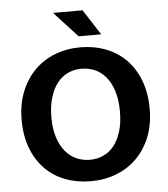

<svg xmlns="http://www.w3.org/2000/svg" viewBox="-56 -870 817 932"><g transform="rotate(-5 352.0 -404.0)"><path d="M354 -641Q421 -641 478 -619Q535 -597 576 -555.5Q617 -514 640.5 -453Q664 -392 664 -314Q664 -238 640 -178Q616 -118 574 -76Q532 -34 474.5 -11.5Q417 11 350 11Q283 11 226 -10.5Q169 -32 128 -73.5Q87 -115 63.5 -175.5Q40 -236 40 -314Q40 -390 64 -450.5Q88 -511 130 -553.5Q172 -596 229.5 -618.5Q287 -641 354 -641ZM185 -314Q185 -258 198.5 -216.5Q212 -175 235 -147.5Q258 -120 288.5 -106.5Q319 -93 354 -93Q388 -93 418.5 -106.5Q449 -120 471 -147.5Q493 -175 506 -216.5Q519 -258 519 -314Q519 -372 505.5 -414Q492 -456 469 -483.5Q446 -511 415.5 -524Q385 -537 350 -537Q315 -537 285 -523Q255 -509 233 -481.5Q211 -454 198 -412Q185 -370 185 -314ZM237 -819H381L461 -695H351Z"/></g></svg>

Font: Ek Mukta
Style: Bold
Weight: 700
Designer: Girish Dalvi and Yashodeep Gholap
Foundry: Ek Type
Version: Version 2.538;PS 1.002;hotconv 16.6.51;makeotf.lib2.5.65220;